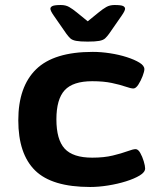

<svg xmlns="http://www.w3.org/2000/svg" viewBox="-20 -738 620 766"><path d="M340 8Q187 8 120 -58Q53 -124 53 -258Q53 -392 124 -461.5Q195 -531 350 -531Q383 -531 419 -525.5Q455 -520 486 -510Q517 -500 536.5 -488Q556 -476 556 -462Q556 -453 549 -434.5Q542 -416 532 -400.5Q522 -385 512 -385Q502 -385 480.5 -392.5Q459 -400 426 -407Q393 -414 348 -414Q271 -414 238 -378Q205 -342 205 -262Q205 -181 238 -145Q271 -109 348 -109Q395 -109 430 -117.5Q465 -126 488 -134.5Q511 -143 521 -143Q531 -143 539.5 -128Q548 -113 553.5 -94.5Q559 -76 559 -66Q559 -51 537.5 -38Q516 -25 482.5 -14.5Q449 -4 411 2Q373 8 340 8ZM437 -718Q463 -718 471 -714Q479 -710 479 -703Q479 -695 465 -675L415 -603Q407 -592 399.5 -585Q392 -578 376.5 -575Q361 -572 330 -572Q299 -572 283.5 -575Q268 -578 260.5 -585Q253 -592 245 -603L195 -675Q181 -695 181 -703Q181 -710 189.5 -714Q198 -718 223 -718Q242 -718 256 -710Q270 -702 287 -688L330 -653L373 -688Q390 -702 404 -710Q418 -718 437 -718Z"/></svg>

Font: Asap Expanded
Style: Bold
Weight: 700
Width: 7
Designer: Pablo Cosgaya
Foundry: Omnibus-Type
Version: Version 3.001; ttfautohint (v1.8.4.7-5d5b)